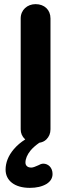

<svg xmlns="http://www.w3.org/2000/svg" viewBox="-20 -676 344 928"><path d="M124 232C156 232 183 226 205 213C224 201 234 185 234 165C234 134 213 115 189 115C181 115 172 119 165 123C150 130 139 134 130 134C117 134 103 127 103 110C103 92 111 72 128 51C139 38 153 26 170 14C183 12 195 7 204 -2C217 -15 224 -31 224 -51V-587C224 -628 195 -656 152 -656C112 -656 80 -628 80 -587V-51C80 -32 87 -16 101 -3C101 -3 101 -3 102 -2C81 11 62 27 46 46C20 77 7 110 7 144C7 197 51 232 124 232Z"/></svg>

Font: Dongle
Style: Bold
Weight: 700
Designer: Yanghee Ryu
Foundry: Yanghee Ryu
Version: Version 2.000